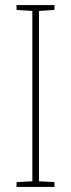

<svg xmlns="http://www.w3.org/2000/svg" viewBox="-20 -734 278 754"><path d="M194 0H45V-19L107 -22V-691L45 -695V-714H194V-695L133 -691V-22L194 -19Z"/></svg>

Font: Noto Sans Gurmukhi UI Condensed Thin
Style: Regular
Weight: 100
Width: 3
Designer: Jelle Bosma - Monotype Design Team
Foundry: Monotype Imaging Inc.
Version: Version 2.004; ttfautohint (v1.8.4.7-5d5b)